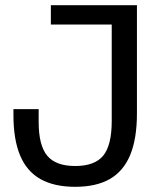

<svg xmlns="http://www.w3.org/2000/svg" viewBox="-20 -710 629 740"><path d="M269.8 10Q189 10 136.1 -19.7Q83.2 -49.4 57.5 -110.8Q31.8 -172.2 31.8 -266.6V-289.4H129V-240.2Q129 -149.6 162 -109.9Q195 -70.2 269.8 -70.2Q345.2 -70.2 377.9 -110.2Q410.6 -150.2 410.6 -243.6V-615.4H176V-690H507.8V-273.4Q507.8 -175.6 481.9 -113Q456 -50.4 403.6 -20.2Q351.2 10 269.8 10Z"/></svg>

Font: Mozilla Headline ExtraLight
Style: Regular
Weight: 200
Designer: Studio DRAMA
Foundry: Studio DRAMA
Version: Version 1.000